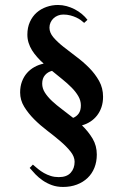

<svg xmlns="http://www.w3.org/2000/svg" viewBox="-20 -740 490 764"><path d="M276.9 -96.2Q276.9 -116.7 260.7 -137Q244.6 -157.2 220.7 -177.7Q196.8 -198.2 168.5 -219.7Q140.1 -241.2 116.2 -265.1Q92.3 -289.1 76.2 -315.4Q60.1 -341.8 60.1 -372.1Q60.1 -396 67.4 -415.5Q74.7 -435.1 87.4 -449.5Q100.1 -463.9 117.2 -473.4Q134.3 -482.9 153.8 -486.8Q140.1 -499 128.2 -512.5Q116.2 -525.9 107.4 -540Q98.6 -554.2 93.8 -569.6Q88.9 -585 88.9 -602.1Q88.9 -630.4 98.9 -652.6Q108.9 -674.8 125.7 -689.7Q142.6 -704.6 164.8 -712.4Q187 -720.2 210.9 -720.2Q228 -720.2 245.1 -715.6Q262.2 -710.9 277.6 -702.9Q293 -694.8 305.9 -684.1Q318.8 -673.3 328.1 -661.1L314.9 -648.9Q309.6 -653.8 301.8 -659.7Q293.9 -665.5 283.4 -670.4Q272.9 -675.3 260 -678.7Q247.1 -682.1 231.9 -682.1Q220.7 -682.1 210.7 -678.2Q200.7 -674.3 193.1 -667.2Q185.5 -660.2 181.2 -650.6Q176.8 -641.1 176.8 -629.9Q176.8 -609.9 192.6 -591.3Q208.5 -572.8 232.2 -554Q255.9 -535.2 283.4 -514.6Q311 -494.1 334.7 -470.2Q358.4 -446.3 374.3 -418Q390.1 -389.6 390.1 -355Q390.1 -332.5 383.8 -313.7Q377.4 -294.9 366.2 -280.5Q355 -266.1 339.6 -256.1Q324.2 -246.1 306.2 -241.2Q331.5 -216.8 348.4 -188.5Q365.2 -160.2 365.2 -125Q365.2 -96.2 355.7 -72.5Q346.2 -48.8 328.6 -32Q311 -15.1 286.1 -5.6Q261.2 3.9 231 3.9Q206.1 3.9 186.3 -3.4Q166.5 -10.7 150.4 -21.7Q134.3 -32.7 121.3 -46.1Q108.4 -59.6 98.1 -71.8L110.8 -85Q120.6 -76.2 131.6 -67.4Q142.6 -58.6 155 -51.5Q167.5 -44.4 182.1 -39.8Q196.8 -35.2 213.9 -35.2Q245.6 -35.2 261.2 -52.5Q276.9 -69.8 276.9 -96.2ZM301.8 -320.8Q301.8 -339.8 291.7 -357.2Q281.7 -374.5 265.4 -391.1Q249 -407.7 228.5 -424.3Q208 -440.9 187 -458Q170.4 -454.1 159.2 -441.2Q147.9 -428.2 147.9 -407.2Q147.9 -388.2 158.9 -371.1Q169.9 -354 187.5 -337.6Q205.1 -321.3 227.1 -304.9Q249 -288.6 271 -271Q284.7 -276.4 293.2 -288.3Q301.8 -300.3 301.8 -320.8Z"/></svg>

Font: Berkshire Swash
Style: Regular
Weight: 700
Designer: Astigmatic (AOETI)
Foundry: Astigmatic (AOETI)
Version: Version 1.000